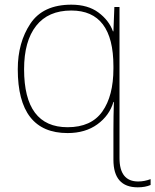

<svg xmlns="http://www.w3.org/2000/svg" viewBox="-20 -558 664 821"><path d="M285 -538Q164 -538 110 -457Q56 -376 56 -262Q56 11 269 11Q345 11 396.5 -26.5Q448 -64 465 -122H467Q466 -97 465.5 -62Q465 -27 465 -3V125Q465 243 569 243Q601 243 624 233V208Q597 218 571 218Q491 218 491 118V-528H469L465 -424H463Q446 -471 401 -504.5Q356 -538 285 -538ZM285 -513Q465 -513 465 -275V-265Q465 -148 417.5 -81Q370 -14 269 -14Q83 -14 83 -262Q83 -382 134.5 -447.5Q186 -513 285 -513Z"/></svg>

Font: Noto Sans UI Thin
Style: Regular
Weight: 250
Designer: Monotype Design Team
Foundry: Monotype Imaging Inc.
Version: Version 1.901